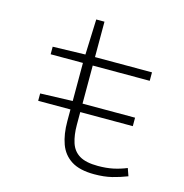

<svg xmlns="http://www.w3.org/2000/svg" viewBox="-99 -730 797 833"><g transform="rotate(15 300.0 -313.5)"><path d="M80 -233V-266L226 -271H505V-233ZM397 12Q331 12 293.5 -12Q256 -36 240.5 -79Q225 -122 225 -180V-442H80V-476L226 -480L232 -639H269V-480H525V-442H269V-176Q269 -130 280 -96Q291 -62 320 -44.5Q349 -27 403 -27Q441 -27 471.5 -33.5Q502 -40 531 -52L543 -18Q510 -5 475.5 3.5Q441 12 397 12Z"/></g></svg>

Font: Source Code Pro ExtraLight Light
Style: Regular
Weight: 300
Monospace: yes
Version: Version 1.018;hotconv 1.0.116;makeotfexe 2.5.65601